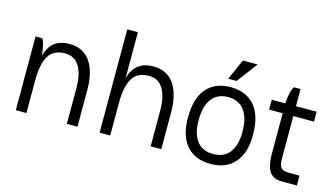

<svg xmlns="http://www.w3.org/2000/svg" viewBox="-82 -974 2183 1257"><g transform="rotate(15 1009.5 -345.0)"><path d="M425 0V-249H497V0ZM425 -249Q425 -286 418 -321Q411 -356 396 -383.5Q381 -411 356.5 -427Q332 -443 296 -443Q217 -443 184 -387Q151 -331 151 -224Q151 -224 142 -224Q133 -224 133 -224Q133 -292 141.5 -345.5Q150 -399 169.5 -435.5Q189 -472 223 -491Q257 -510 308 -510Q358 -510 394 -490.5Q430 -471 452.5 -436Q475 -401 486 -353.5Q497 -306 497 -249ZM79 0V-500H121Q126 -500 131.5 -487Q137 -474 141.5 -455Q146 -436 148.5 -416.5Q151 -397 151 -385V0Z M647 -700H719V0H647ZM993 -249H1065V0H993ZM993 -249Q993 -286 986 -321Q979 -356 964 -383.5Q949 -411 924.5 -427Q900 -443 864 -443Q785 -443 752 -387Q719 -331 719 -224Q719 -224 710 -224Q701 -224 701 -224Q701 -292 709.5 -345.5Q718 -399 737.5 -435.5Q757 -472 791 -491Q825 -510 876 -510Q926 -510 962 -490.5Q998 -471 1020.5 -436Q1043 -401 1054 -353.5Q1065 -306 1065 -249Z M1431 -699H1531L1426 -559H1369ZM1180 -245Q1180 -377 1238 -443.5Q1296 -510 1400 -510Q1504 -510 1562.5 -443.5Q1621 -377 1621 -245Q1621 -121 1562.5 -55.5Q1504 10 1400 10Q1296 10 1238 -55.5Q1180 -121 1180 -245ZM1400 -57Q1438 -57 1466 -70Q1494 -83 1512.5 -108Q1531 -133 1540 -167.5Q1549 -202 1549 -245Q1549 -292 1540 -328.5Q1531 -365 1512.5 -390.5Q1494 -416 1466 -429.5Q1438 -443 1400 -443Q1363 -443 1335 -429.5Q1307 -416 1288.5 -390.5Q1270 -365 1261 -328.5Q1252 -292 1252 -245Q1252 -202 1261 -167.5Q1270 -133 1288.5 -108Q1307 -83 1335 -70Q1363 -57 1400 -57Z M1680 -500H1984V-433H1680ZM1772 -200H1844V-157Q1844 -133 1846.5 -112.5Q1849 -92 1863 -79.5Q1877 -67 1910 -67H1984V0H1882Q1837 0 1813.5 -20.5Q1790 -41 1781 -77Q1772 -113 1772 -161ZM1844 -200H1772V-501Q1772 -513 1774.5 -532.5Q1777 -552 1781.5 -571Q1786 -590 1791 -603Q1796 -616 1802 -616H1844Z"/></g></svg>

Font: Haskoy
Style: Regular
Weight: 400
Designer: Ertekin Erdin
Foundry: Ertekin Erdin
Version: Version 1.500